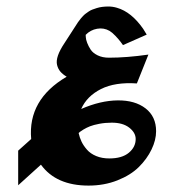

<svg xmlns="http://www.w3.org/2000/svg" viewBox="-20 -400 543 599"><path d="M225.3 15Q226.7 13.7 229.2 11.5Q231.7 9.3 240.8 3.8Q250 -1.7 260.8 -6Q271.7 -10.3 290 -13.8Q308.3 -17.3 328.7 -17.3Q363.3 -17.3 383.3 -1.7Q403.3 14 403.3 33.7Q403.3 58.7 382 76.5Q360.7 94.3 321 94.3Q298 94.3 280 86.8Q262 79.3 251.2 66.8Q240.3 54.3 234.3 41.7Q228.3 29 225.3 15ZM467 9.3Q467 -36.3 434.2 -61.8Q401.3 -87.3 347.3 -86.8Q293.3 -86.3 233.3 -60Q251 -100 295 -122.2Q339 -144.3 407 -139.7L443 -229.7Q375.3 -220 320 -220Q299.7 -220 284.7 -227.3Q269.7 -234.7 262.8 -245.2Q256 -255.7 252 -266.2Q248 -276.7 247.7 -284L247.3 -291.3Q262.3 -306.7 283 -310.3Q303.7 -314 321.7 -303.7Q329.7 -299 340.2 -288Q350.7 -277 357.3 -268L363.7 -259.3L437.7 -292Q437.7 -292 426.7 -310Q390 -362.7 345 -375.7Q331.7 -379.7 318.3 -379.7Q308 -379.7 298.8 -378.5Q289.7 -377.3 281.8 -374.8Q274 -372.3 267.8 -370Q261.7 -367.7 255.8 -363.5Q250 -359.3 246.3 -356.7Q242.7 -354 238.3 -349.2Q234 -344.3 232.3 -342.5Q230.7 -340.7 227.2 -335.8Q223.7 -331 223.3 -330.7L181.3 -265.7Q166.7 -244 160.8 -226.8Q155 -209.7 158 -197.5Q161 -185.3 168.2 -176.8Q175.3 -168.3 188 -160.7Q66.3 -89.3 77.3 33.7L36.7 70V178L107.7 113.7Q155 179 256.3 179Q305 179 346.3 162.7Q387.7 146.3 413.2 121Q438.7 95.7 452.8 66.3Q467 37 467 9.3Z"/></svg>

Font: Jomhuria
Style: Regular
Weight: 400
Designer: Arabic design by Kourosh Beigpour, Latin design by Eben Sorkin, engineering by Lasse Fister and Khaled Hosney
Version: Version 1.0000